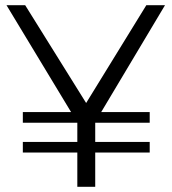

<svg xmlns="http://www.w3.org/2000/svg" viewBox="-20 -720 661 740"><path d="M616 -700 370 -288H557V-247H347V-173H557V-132H347V0H278V-132H68V-173H278V-247H68V-288H254L5 -700H77L312 -323L544 -700Z"/></svg>

Font: Gontserrat Light
Style: Regular
Weight: 300
Designer: Julieta Ulanovsky
Foundry: Julieta Ulanovsky
Version: Version 6.001